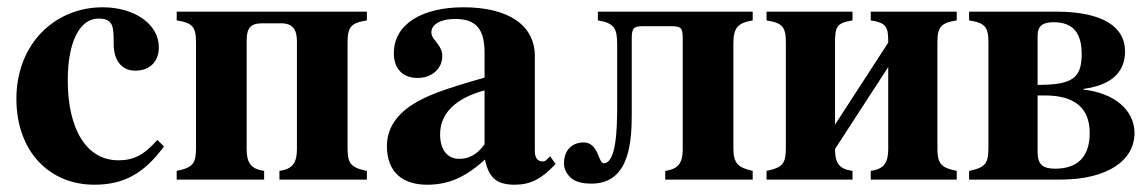

<svg xmlns="http://www.w3.org/2000/svg" viewBox="-20 -493 3151 527"><path d="M412 -109C375 -67 346 -53 305 -53C218 -53 166 -137 166 -273C166 -382 201 -442 250 -442C292 -442 292 -419 292 -372C292 -324 317 -299 351 -299C391 -299 416 -324 416 -363C416 -427 349 -473 262 -473C129 -473 25 -371 25 -222C25 -79 114 14 239 14C319 14 375 -16 430 -91Z M795 -84C795 -47 784 -29 747 -24V0H987V-24C942 -33 934 -45 934 -87V-376C934 -419 943 -430 987 -437V-461H465V-437C509 -430 518 -419 518 -376V-87C518 -45 510 -33 465 -24V0H705V-24C668 -29 657 -47 657 -84V-380C657 -413 665 -429 699 -429H752C783 -429 795 -412 795 -380Z M1490 -64 1480 -54C1477 -51 1474 -50 1469 -50C1455 -50 1448 -61 1448 -78V-339C1448 -425 1374 -473 1252 -473C1139 -473 1061 -427 1061 -347C1061 -305 1085 -279 1126 -279C1166 -279 1194 -305 1194 -339C1194 -353 1188 -365 1175 -381C1166 -391 1164 -398 1164 -404C1164 -428 1193 -441 1229 -441C1288 -441 1310 -412 1310 -348V-280C1194 -247 1147 -229 1109 -204C1064 -174 1042 -136 1042 -92C1042 -18 1088 14 1152 14C1210 14 1256 -5 1311 -55C1322 -4 1344 14 1393 14C1436 14 1467 -2 1505 -43ZM1310 -97C1288 -66 1264 -57 1240 -57C1210 -57 1188 -80 1188 -124C1188 -182 1230 -223 1310 -245Z M1621 -461V-437C1665 -430 1674 -416 1674 -372V-204C1674 -141 1672 -45 1637 -45C1622 -45 1623 -102 1582 -102C1552 -102 1528 -83 1528 -44C1528 -30 1535 -15 1548 -4C1561 7 1580 11 1604 11C1712 11 1714 -114 1714 -184V-387C1714 -416 1720 -421 1743 -421H1822C1850 -421 1854 -416 1854 -387V-84C1854 -47 1843 -29 1806 -24V0H2046V-24C2005 -33 1993 -45 1993 -87V-372C1993 -415 2003 -430 2046 -437V-461Z M2418 -84C2418 -47 2407 -29 2370 -24V0H2606V-24C2561 -33 2553 -45 2553 -87V-376C2553 -419 2562 -430 2606 -437V-461H2370V-437C2414 -430 2418 -419 2418 -376L2272 -151V-376C2272 -419 2276 -430 2320 -437V-461H2084V-437C2128 -430 2137 -419 2137 -376V-87C2137 -45 2129 -33 2084 -24V0H2320V-24C2283 -29 2272 -45 2272 -84L2418 -309Z M2640 -461V-437C2684 -430 2693 -419 2693 -376V-87C2693 -45 2685 -33 2640 -24V0H2889C3024 0 3094 -55 3094 -128C3094 -191 3038 -238 2954 -247V-249C3037 -260 3068 -300 3068 -352C3068 -422 3002 -461 2880 -461ZM2828 -231H2848C2928 -231 2971 -198 2971 -128C2971 -60 2935 -30 2876 -30C2842 -30 2828 -42 2828 -75ZM2828 -395C2828 -421 2841 -432 2872 -432C2923 -432 2949 -405 2949 -345C2949 -278 2923 -260 2828 -260Z"/></svg>

Font: STIXGeneral
Style: Bold
Weight: 700
Designer: MicroPress Inc., with final additions and corrections provided by Coen Hoffman, Elsevier (retired)
Version: Version 1.1.0